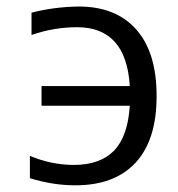

<svg xmlns="http://www.w3.org/2000/svg" viewBox="-20 -550 537 580"><path d="M105.5 -230.5V-290H372.1Q361.3 -467.8 212.9 -467.8Q142.6 -467.8 75.2 -444.3V-511.7Q143.6 -529.3 217.8 -530.3Q330.1 -530.3 391.6 -460.9Q453.1 -391.6 453.1 -259.8Q453.1 -127 389.6 -58.6Q326.2 9.8 208 9.8Q139.6 9.8 70.3 -11.7V-79.1Q135.7 -51.8 203.1 -51.8Q282.2 -51.8 324.2 -94.7Q366.2 -137.7 372.1 -230.5Z"/></svg>

Font: Mgen+ 1c regular
Style: Regular
Weight: 400
Designer: [Source Han Sans]
Ryoko NISHIZUKA  (kana & ideographs); Paul D. Hunt (Latin, Greek & Cyrillic); Wenlong ZHANG  (bopomofo
Version: Version 1.059.20150602